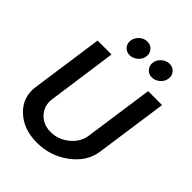

<svg xmlns="http://www.w3.org/2000/svg" viewBox="-272 -1118 1267 1267"><g transform="rotate(45 362.0 -484.0)"><path d="M264 -905Q269 -935 293 -956.5Q317 -978 348 -978Q378 -978 397 -956.5Q416 -935 412 -905Q408 -874 382.5 -852.5Q357 -831 327 -831Q297 -831 278.5 -852.5Q260 -874 264 -905ZM534 -831Q505 -831 486 -852.5Q467 -874 471 -905Q475 -935 500 -956.5Q525 -978 555 -978Q585 -978 604 -956.5Q623 -935 619 -905Q615 -874 590 -852.5Q565 -831 534 -831ZM303 10Q177 10 100 -63.5Q23 -137 38 -243L110 -750H240L172 -266Q162 -199 204.5 -151.5Q247 -104 318 -104Q389 -104 446.5 -151.5Q504 -199 513 -266L582 -750H712L640 -243Q625 -137 526.5 -63.5Q428 10 303 10Z"/></g></svg>

Font: Oakes Grotesk
Style: Bold Italic
Weight: 600
Italic angle: -8°
Designer: Samuel Oakes
Foundry: Samuel Oakes
Version: Version 1.000;PS 001.000;hotconv 1.0.88;makeotf.lib2.5.64775